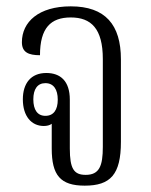

<svg xmlns="http://www.w3.org/2000/svg" viewBox="-20 -575 477 605"><path d="M247 10C328 10 361 -25 361 -128V-388C361 -497 312 -555 203 -555C102 -555 49 -506 49 -442C49 -410 70 -401 106 -401C106 -487 140 -520 203 -520C267 -520 304 -485 304 -389V-112C304 -52 293 -24 250 -24C213 -24 200 -43 200 -107V-261C200 -320 170 -345 126 -345C77 -345 52 -312 52 -262C52 -209 79 -178 118 -178C127 -178 137 -180 143 -185V-107C143 -23 170 10 247 10ZM123 -210C98 -210 85 -229 85 -262C85 -294 98 -313 123 -313C149 -313 162 -293 162 -261C162 -229 149 -210 123 -210Z"/></svg>

Font: Noto Serif Thai ExtraCondensed Light
Style: Regular
Weight: 300
Width: 2
Designer: Monotype Design Team
Foundry: Monotype Imaging Inc.
Version: Version 2.002